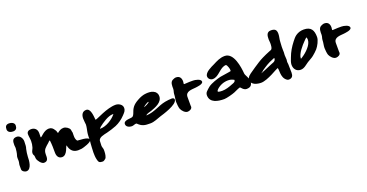

<svg xmlns="http://www.w3.org/2000/svg" viewBox="-34 -1307 3904 2043"><g transform="rotate(-20 1918.5 -285.5)"><path d="M86 -551C120 -551 134 -571 134 -603C134 -634 99 -647 74 -647C40 -647 27 -629 27 -596C27 -563 58 -551 86 -551ZM27 -143C27 -121 56 -104 75 -104C135 -104 141 -205 141 -244C141 -261 148 -313 153 -330C156 -340 160 -352 160 -363C160 -379 162 -396 162 -412C162 -445 139 -485 102 -485C51 -485 48 -453 48 -409C48 -398 51 -388 51 -377C51 -362 44 -313 38 -299C30 -280 34 -256 34 -237C34 -219 27 -205 27 -188Z M200 -264C200 -241 210 -238 211 -228C212 -218 212 -208 214 -198C218 -173 254 -125 281 -125C332 -125 329 -166 329 -204C329 -259 358 -275 396 -309C399 -312 413 -328 418 -328L421 -325C427 -278 427 -235 427 -187C427 -151 442 -116 484 -116C545 -116 558 -217 570 -217C570 -209 579 -186 581 -181C600 -142 629 -126 672 -126C684 -126 698 -127 710 -129C728 -132 825 -160 825 -187C825 -229 698 -221 693 -227C671 -255 677 -290 677 -323C677 -327 676 -331 674 -335C672 -341 672 -351 670 -358C663 -382 626 -404 603 -404C571 -404 554 -392 529 -372V-373C525 -379 523 -386 522 -393C521 -400 516 -405 512 -411C498 -434 483 -450 452 -450C396 -450 353 -391 343 -391L340 -394C341 -409 341 -425 341 -440C341 -484 313 -509 272 -509C246 -509 224 -497 224 -469C224 -442 231 -417 231 -390C231 -367 228 -343 221 -321C216 -303 200 -283 200 -264Z M873 76C880 76 886 74 891 70C898 65 910 58 914 49C926 22 927 -8 927 -37C927 -54 917 -70 917 -87C917 -103 919 -119 919 -136C919 -181 988 -189 1020 -197C1056 -206 1095 -218 1130 -232C1171 -249 1211 -278 1241 -310C1264 -335 1282 -349 1282 -384C1282 -422 1240 -445 1206 -445C1106 -445 974 -368 955 -368L952 -370C948 -404 947 -501 894 -501C849 -501 833 -464 833 -425C833 -411 836 -397 836 -382C836 -373 839 -365 839 -356C839 -333 830 -296 826 -275C821 -248 821 -212 821 -184C821 -172 817 -159 817 -146C816 -114 812 -80 812 -48C812 -23 813 5 819 30C827 66 835 76 873 76ZM964 -261V-262C970 -267 973 -274 979 -279C1019 -311 1091 -361 1144 -361C1147 -361 1149 -361 1152 -360C1111 -308 1034 -261 968 -261Z M1230 -217C1230 -185 1266 -171 1293 -171C1310 -171 1328 -182 1343 -182C1345 -182 1348 -181 1350 -180C1395 -135 1427 -132 1489 -132C1533 -132 1573 -153 1614 -166C1640 -174 1819 -224 1819 -283C1819 -298 1804 -303 1791 -303C1765 -302 1740 -300 1715 -295C1631 -279 1576 -232 1480 -226C1479 -226 1478 -226 1478 -227C1478 -228 1478 -229 1479 -230C1496 -244 1519 -247 1540 -254C1594 -273 1676 -303 1676 -372C1676 -397 1668 -410 1651 -427H1650C1628 -444 1600 -448 1573 -448C1567 -448 1560 -447 1554 -447C1519 -445 1484 -431 1454 -414C1390 -379 1372 -350 1351 -289C1348 -280 1341 -270 1334 -264C1320 -250 1230 -266 1230 -217ZM1485 -318C1485 -323 1531 -355 1546 -355C1547 -355 1548 -355 1548 -354C1548 -343 1499 -321 1486 -317Z M1904 -113C1924 -113 1956 -126 1956 -151C1956 -156 1955 -161 1955 -166V-261C1955 -324 2025 -320 2069 -325C2082 -327 2157 -332 2157 -362C2157 -394 2092 -405 2071 -405H2031C2011 -405 1992 -402 1972 -402C1970 -402 1968 -402 1966 -403L1965 -407C1965 -416 1968 -424 1968 -433C1968 -471 1952 -499 1910 -499C1897 -499 1884 -493 1873 -488C1838 -472 1842 -427 1842 -394C1842 -375 1832 -356 1832 -338C1832 -309 1823 -281 1823 -252C1823 -234 1827 -189 1834 -172C1845 -146 1874 -113 1904 -113Z M2482 -372 2480 -363C2476 -360 2378 -347 2358 -343C2319 -334 2247 -311 2213 -285C2198 -274 2185 -260 2172 -248C2161 -238 2155 -222 2155 -207C2155 -120 2246 -106 2317 -106C2342 -106 2417 -126 2440 -136C2453 -142 2505 -166 2513 -166C2520 -166 2541 -126 2576 -126C2626 -126 2643 -151 2643 -198C2643 -221 2608 -271 2607 -290C2601 -364 2578 -536 2475 -536C2423 -536 2382 -514 2337 -491C2304 -475 2225 -442 2225 -395C2225 -369 2248 -348 2274 -348C2347 -348 2384 -441 2457 -441C2470 -429 2484 -386 2482 -372ZM2277 -207C2277 -215 2286 -225 2291 -230C2326 -262 2372 -280 2420 -280C2446 -280 2464 -274 2486 -262V-258C2486 -237 2462 -232 2444 -225C2408 -210 2365 -196 2326 -196C2320 -196 2277 -196 2277 -207Z M3032 -66C3071 -66 3084 -90 3084 -126C3084 -158 3082 -191 3082 -223C3082 -231 3079 -240 3079 -248C3079 -257 3082 -266 3082 -275C3082 -292 3079 -309 3079 -326C3079 -336 3081 -347 3081 -357C3081 -378 3079 -398 3080 -419C3081 -437 3083 -453 3083 -471C3083 -502 3094 -531 3094 -562C3094 -608 3076 -624 3030 -624C2980 -624 2976 -580 2976 -541C2976 -528 2979 -514 2979 -501C2979 -485 2980 -436 2959 -427L2936 -418C2908 -407 2880 -394 2853 -381C2813 -362 2776 -336 2739 -312C2723 -302 2709 -292 2694 -281C2666 -261 2633 -243 2633 -204C2633 -150 2703 -135 2744 -135C2818 -135 2952 -222 2960 -222C2977 -211 2949 -118 3010 -74C3016 -69 3024 -66 3032 -66ZM2780 -230C2784 -233 2804 -245 2806 -251C2855 -284 2886 -306 2946 -329C2950 -330 2958 -335 2961 -335C2963 -335 2965 -334 2966 -333C2961 -318 2965 -315 2953 -303C2948 -298 2941 -295 2934 -292L2918 -286C2906 -282 2787 -230 2783 -230Z M3361 -513C3328 -513 3297 -504 3270 -485C3250 -471 3234 -450 3219 -431C3181 -382 3154 -337 3133 -280C3124 -256 3112 -230 3112 -204C3112 -157 3139 -121 3188 -121C3227 -121 3256 -151 3286 -171C3308 -186 3337 -198 3357 -215C3377 -232 3398 -249 3415 -269C3438 -296 3469 -352 3469 -390C3469 -466 3444 -513 3361 -513ZM3228 -233C3228 -286 3297 -363 3328 -394C3333 -399 3355 -423 3361 -423L3364 -421C3365 -413 3367 -404 3367 -396C3367 -337 3294 -271 3248 -242C3244 -240 3234 -231 3230 -231C3229 -231 3228 -232 3228 -233Z M3584 -113C3604 -113 3636 -126 3636 -151C3636 -156 3635 -161 3635 -166V-261C3635 -324 3705 -320 3749 -325C3762 -327 3837 -332 3837 -362C3837 -394 3772 -405 3751 -405H3711C3691 -405 3672 -402 3652 -402C3650 -402 3648 -402 3646 -403L3645 -407C3645 -416 3648 -424 3648 -433C3648 -471 3632 -499 3590 -499C3577 -499 3564 -493 3553 -488C3518 -472 3522 -427 3522 -394C3522 -375 3512 -356 3512 -338C3512 -309 3503 -281 3503 -252C3503 -234 3507 -189 3514 -172C3525 -146 3554 -113 3584 -113Z"/></g></svg>

Font: ChillLongCangKaiShu ExtraBold
Style: Regular
Weight: 800
Version: Version 3.500;Glyphs 3.1.1 (3135)